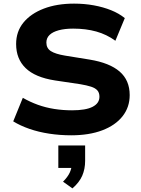

<svg xmlns="http://www.w3.org/2000/svg" viewBox="-20 -736 776 1060"><path d="M373 11Q311 11 252 2Q193 -7 142.5 -24.5Q92 -42 53 -66L106 -196Q146 -173 189 -157.5Q232 -142 279.5 -134.5Q327 -127 378 -127Q454 -127 491.5 -146.5Q529 -166 529 -202Q529 -224 517.5 -237Q506 -250 482.5 -257.5Q459 -265 424 -271L283 -292Q174 -309 121.5 -360Q69 -411 69 -493Q69 -562 109.5 -611.5Q150 -661 222 -688.5Q294 -716 389 -716Q446 -716 498 -706.5Q550 -697 593.5 -679.5Q637 -662 669 -636L617 -511Q569 -546 511.5 -562Q454 -578 384 -578Q338 -578 304.5 -569Q271 -560 253.5 -543Q236 -526 236 -501Q236 -470 260.5 -454Q285 -438 339 -429L475 -407Q585 -389 640.5 -341Q696 -293 696 -211Q696 -144 656.5 -94Q617 -44 544.5 -16.5Q472 11 373 11ZM380 304 328 267Q354 241 365 217Q376 193 376 170L407 191H302V67H450V152Q450 197 434 234Q418 271 380 304Z"/></svg>

Font: Nunito Sans 10pt SemiExpanded ExtraBold
Style: Regular
Weight: 800
Width: 6
Designer: Vernon Adams
Foundry: Vernon Adams
Version: Version 3.101;gftools[0.9.27]